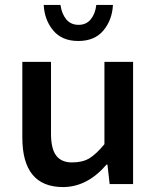

<svg xmlns="http://www.w3.org/2000/svg" viewBox="-20 -740 640 772"><path d="M155.8 -720.2H223.1Q228 -685.1 246.1 -662.6Q264.6 -640.1 295.9 -640.1Q327.1 -640.1 345.2 -662.6Q363.3 -685.1 367.2 -720.2H434.1Q431.2 -660.2 396 -617.7Q360.8 -575.2 294.9 -575.2Q229 -575.2 193.8 -617.7Q158.7 -660.2 155.8 -720.2ZM515.1 -491.2V0H420.9L412.1 -78.1H408.2Q331.1 11.7 233.9 12.2Q69.8 12.2 69.8 -187V-491.2H185.1V-202.1Q185.1 -141.6 206.1 -114.3Q227.1 -86.9 269.5 -86.9Q312 -86.9 339.4 -103.5Q366.7 -120.1 399.9 -160.2V-491.2Z"/></svg>

Font: SourceCodePro-Semibold
Style: Regular
Weight: 600
Monospace: yes
Designer: Paul D. Hunt
Foundry: Adobe Systems Incorporated
Version: Version 1.009;PS 1.000;hotconv 1.0.70;makeotf.lib2.5.5900